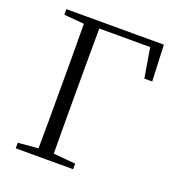

<svg xmlns="http://www.w3.org/2000/svg" viewBox="-131 -833 870 940"><g transform="rotate(20 303.5 -362.5)"><path d="M55 -696 160 -687C161 -590 161 -490 161 -390V-333C161 -235 161 -136 160 -38L55 -29V0H354V-29L239 -39C238 -137 238 -235 238 -333V-390C238 -491 238 -593 239 -691H504L530 -536H571L563 -725H55Z"/></g></svg>

Font: Noto Serif CJK HK Light
Style: Regular
Weight: 300
Designer: Ryoko NISHIZUKA 西塚涼子 (kana & ideographs); Frank Grießhammer (Latin, Greek & Cyrillic); Wenlong ZHANG 张文龙 (bopomofo); San
Foundry: Adobe
Version: Version 2.001;hotconv 1.1.0;makeotfexe 2.6.0